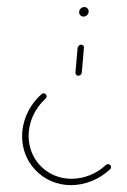

<svg xmlns="http://www.w3.org/2000/svg" viewBox="-20 -539 370 559"><path d="M238.1 -505.9Q238.1 -500 233.7 -495.4Q229.3 -490.7 223.3 -490.7Q217.8 -490.7 214.1 -494.4Q210.4 -498.1 210.4 -503.3Q210.4 -509.6 215 -514.1Q219.6 -518.5 225.6 -518.5Q230.7 -518.5 234.4 -514.8Q238.1 -511.1 238.1 -505.9ZM208.1 -318.5Q204.4 -318.5 201.9 -321.1Q199.3 -323.7 199.6 -327.8L205.9 -399.6Q206.7 -403.3 209.6 -406.1Q212.6 -408.9 216.3 -408.9Q220 -408.9 222.6 -406.1Q225.2 -403.3 224.4 -399.6L218.1 -327.8Q217.8 -324.1 215 -321.3Q212.2 -318.5 208.1 -318.5ZM294.8 -61.1Q298.1 -61.1 300.7 -58.7Q303.3 -56.3 303.3 -52.6Q303.3 -48.1 300 -45.6Q275.6 -23.3 246.3 -11.7Q217 0 186.7 0Q156.3 0 129.1 -11.7Q101.9 -23.3 81.5 -45.6Q63 -65.6 53.7 -90.4Q44.4 -115.2 44.4 -141.9Q44.4 -175.6 58.7 -207.6Q73 -239.6 100.4 -264.4Q103.3 -267.4 107 -267.4Q110.7 -267.4 113.1 -265Q115.6 -262.6 115.6 -258.9Q115.6 -253.7 112.2 -251.5Q88.5 -229.6 75.9 -201.3Q63.3 -173 63.3 -143.3Q63.3 -119.6 71.5 -97.8Q79.6 -75.9 95.6 -58.5Q113.7 -38.9 137.6 -28.7Q161.5 -18.5 188.1 -18.5Q214.8 -18.5 240.9 -28.7Q267 -38.9 288.1 -58.5Q290.7 -61.1 294.8 -61.1Z"/></svg>

Font: 26F Galaxy Sans Hairline
Style: Italic
Weight: 50
Italic angle: -5°
Designer: C₂₉H₂₅N₃O₅
Version: Version 1.200